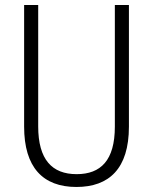

<svg xmlns="http://www.w3.org/2000/svg" viewBox="-20 -734 609 764"><path d="M493 -230V-714H437V-230C437 -96 381 -41 285 -41C187 -41 132 -99 132 -231V-714H76V-230C76 -69 150 10 284 10C414 10 493 -63 493 -230Z"/></svg>

Font: Noto Sans Arabic Cond Light
Style: Regular
Weight: 300
Width: 3
Designer: Monotype Design Team, Nadine Chahine, Nizar Qandah and Khaled Hosny
Foundry: Monotype Imaging Inc.
Version: Version 2.012